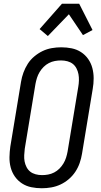

<svg xmlns="http://www.w3.org/2000/svg" viewBox="-20 -995 540 1023"><path d="M203 8Q174 8 147 2.5Q120 -3 97.5 -17.5Q75 -32 59.5 -54Q44 -76 37 -102.5Q30 -129 30.5 -157.5Q31 -186 35 -214L92 -559Q96 -584 105 -608.5Q114 -633 128 -655Q142 -677 163 -694.5Q184 -712 207 -723Q230 -734 255.5 -738.5Q281 -743 306 -743Q335 -743 362 -737.5Q389 -732 411.5 -717.5Q434 -703 449.5 -681Q465 -659 472 -632.5Q479 -606 479 -577.5Q479 -549 474 -521L417 -176Q413 -151 404.5 -126.5Q396 -102 381.5 -80Q367 -58 346.5 -40.5Q326 -23 302.5 -12Q279 -1 253.5 3.5Q228 8 203 8ZM204 -62Q220 -62 236.5 -65Q253 -68 268.5 -76Q284 -84 296.5 -96.5Q309 -109 318 -124Q327 -139 332 -155Q337 -171 340 -187L397 -532Q400 -549 400.5 -566.5Q401 -584 398 -600Q395 -616 387.5 -630.5Q380 -645 368 -654.5Q356 -664 339.5 -668.5Q323 -673 305 -673Q289 -673 272.5 -670Q256 -667 240.5 -659Q225 -651 212.5 -638.5Q200 -626 191 -611Q182 -596 177 -580Q172 -564 169 -548L112 -203Q110 -186 109 -168.5Q108 -151 111 -135Q114 -119 121.5 -104.5Q129 -90 141 -80.5Q153 -71 169.5 -66.5Q186 -62 204 -62ZM235 -803 191 -840 310 -975H402L473 -835L422 -808L347 -919Z"/></svg>

Font: Iosevka Term Curly Oblique
Style: Regular
Weight: 400
Italic angle: -9°
Designer: Belleve Invis
Foundry: Belleve Invis
Version: Version 32.3.0